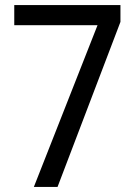

<svg xmlns="http://www.w3.org/2000/svg" viewBox="-20 -734 534 754"><path d="M113 0 363 -635H36V-714H453V-648L206 0Z"/></svg>

Font: Noto Sans Display SemiCondensed
Style: Regular
Weight: 400
Width: 4
Version: Version 2.003